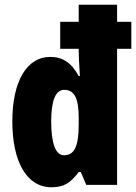

<svg xmlns="http://www.w3.org/2000/svg" viewBox="-20 -780 574 810"><path d="M197 10C250 10 277 -8 312 -54H321L344 0H474V-574H534V-688H474V-760H312V-688H234V-574H312V-565C312 -544 314 -509 317 -459H312C282 -516 243 -540 192 -540C93 -540 32 -437 32 -268C32 -99 92 10 197 10ZM250 -125C216 -125 196 -171 196 -268C196 -357 215 -401 251 -401C294 -401 312 -365 312 -284V-254C312 -163 294 -125 250 -125Z"/></svg>

Font: Noto Sans Georgian ExtraCondensed Black
Style: Regular
Weight: 900
Width: 2
Designer: Monotype Design Team, Akaki Razmadze
Foundry: Google LLC
Version: Version 2.005